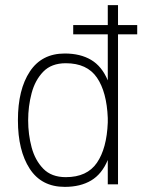

<svg xmlns="http://www.w3.org/2000/svg" viewBox="-20 -720 583 750"><path d="M266 -622H401V-700H441V-622H516V-586H441V0H401V-95Q378 -40 336 -15Q294 10 233 10Q142 10 96 -61Q50 -132 50 -250V-251Q50 -370 96.5 -440.5Q143 -511 233 -511Q294 -511 336 -486Q378 -461 401 -406V-586H266ZM237 -473Q181 -473 149 -440Q117 -407 103.5 -356Q90 -305 90 -250Q90 -195 103.5 -144.5Q117 -94 149 -61Q181 -28 237 -28Q320 -28 358.5 -84Q397 -140 401 -241V-259Q397 -361 358.5 -417Q320 -473 237 -473Z"/></svg>

Font: Haskoy ExtraLight
Style: Regular
Weight: 200
Designer: Ertekin Erdin
Foundry: Ertekin Erdin
Version: Version 2.000; ttfautohint (v1.8.4.7-5d5b)